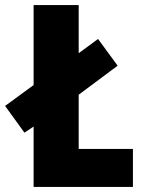

<svg xmlns="http://www.w3.org/2000/svg" viewBox="-43 -734 563 754"><path d="M89 0V-237L53 -213L-23 -318L89 -400V-714H266V-525L342 -581L419 -476L266 -362V-149H479V0Z"/></svg>

Font: Noto Sans Kannada Condensed Black
Style: Regular
Weight: 900
Width: 3
Designer: Jelle Bosma - Monotype Design Team
Foundry: Monotype Imaging Inc.
Version: Version 2.005; ttfautohint (v1.8.4.7-5d5b)